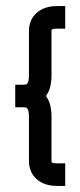

<svg xmlns="http://www.w3.org/2000/svg" viewBox="-20 -570 264 630"><path d="M194 40V-34H167Q154 -34 150 -37Q149 -38 149 -42V-187Q149 -217 140 -240H139Q136 -248 131 -255Q136 -262 139 -270H140Q149 -293 149 -323V-468Q149 -472 150 -473Q154 -476 167 -476H194V-550H167Q125 -550 100 -527.5Q75 -505 75 -468V-323Q75 -302 69 -295Q66 -292 58 -292H30V-218H58Q66 -218 69 -215Q75 -208 75 -187V-42Q75 -5 100 17.5Q125 40 167 40Z"/></svg>

Font: Venice Serif Bold
Style: Regular
Weight: 700
Designer: Bruno Pierini
Foundry: Unio | Creative Solutions
Version: Version 1.000;PS 001.000;hotconv 1.0.70;makeotf.lib2.5.58329